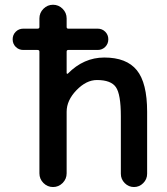

<svg xmlns="http://www.w3.org/2000/svg" viewBox="-20 -793 690 792"><path d="M586.9 -332V-76.2Q586.9 -53.7 570.8 -37.6Q554.7 -21.5 532.7 -21.5Q510.7 -21.5 494.6 -37.6Q478.5 -53.7 478.5 -76.2V-313.5Q478.5 -404.3 458 -433.6Q437.5 -462.9 379.9 -462.9Q335.9 -462.9 295.4 -420.9Q254.9 -378.9 254.9 -332V-78.1Q254.9 -54.7 238.3 -38.1Q221.7 -21.5 198.7 -21.5Q175.8 -21.5 159.2 -38.1Q142.6 -54.7 142.6 -78.1V-580.1Q142.6 -586.9 134.8 -586.9H76.2Q57.6 -586.9 44.9 -599.6Q32.2 -612.3 32.2 -630.9Q32.2 -649.4 44.9 -662.1Q57.6 -674.8 76.2 -674.8H134.8Q142.6 -674.8 142.6 -681.6V-716.8Q142.6 -740.2 159.2 -756.8Q175.8 -773.4 198.7 -773.4Q221.7 -773.4 238.3 -756.8Q254.9 -740.2 254.9 -716.8V-681.6Q254.9 -674.8 261.7 -674.8H382.8Q401.4 -674.8 414.1 -662.1Q426.8 -649.4 426.8 -630.9Q426.8 -612.3 414.1 -599.6Q401.4 -586.9 382.8 -586.9H261.7Q254.9 -586.9 254.9 -580.1V-492.2Q254.9 -489.3 256.8 -488.8Q258.8 -488.3 259.8 -489.3Q325.2 -555.7 410.2 -555.7Q502 -555.7 544.4 -503.4Q586.9 -451.2 586.9 -332Z"/></svg>

Font: Gen Jyuu Gothic P Medium
Style: Regular
Weight: 500
Designer: [Source Han Sans]
Ryoko NISHIZUKA  (kana & ideographs); Paul D. Hunt (Latin, Greek & Cyrillic); Wenlong ZHANG  (bopomofo
Version: Version 1.002.20150607